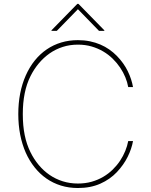

<svg xmlns="http://www.w3.org/2000/svg" viewBox="-20 -940 763 970"><path d="M72.4 -363.6Q72.4 -473.7 110.4 -559.3Q129.3 -601.6 155.9 -634.6Q182.5 -667.6 216.1 -690.5Q249.6 -713.4 289.2 -725.3Q328.8 -737.2 373.6 -737.2Q405.5 -737.2 433.9 -731.4Q462.4 -725.5 486.9 -715Q511.4 -704.5 532.1 -690Q552.9 -675.4 570.3 -657.7Q605.8 -621.1 625.5 -580.4Q645.2 -539.8 652 -500H627.8Q623.6 -524.1 613.3 -549.4Q603 -574.6 587 -598.4Q571 -622.2 549.5 -643.3Q528.1 -664.4 501.2 -680.2Q474.4 -696 442.5 -705.3Q410.5 -714.5 373.6 -714.5Q332.7 -714.5 296.9 -702.9Q261 -691.4 230.8 -670.3Q200.6 -649.1 176.1 -619.9Q151.6 -590.6 133.9 -555Q95.2 -478 95.2 -363.6Q95.2 -304.7 104.8 -257.8Q114.3 -210.9 133.9 -171.2Q151.3 -135.7 175.8 -106.4Q200.3 -77.1 230.6 -56.3Q261 -35.5 297.1 -24.1Q333.1 -12.8 373.6 -12.8Q410.9 -12.8 442.8 -21.8Q474.8 -30.9 501.6 -46.7Q528.4 -62.5 549.7 -83.5Q571 -104.4 586.8 -128.2Q602.6 -152 612.9 -177.4Q623.2 -202.8 627.8 -227.3H652Q645.2 -188.6 625 -147.7Q604.8 -106.9 570.3 -70.3Q536.2 -34.1 486.9 -12.1Q437.5 9.9 373.6 9.9Q327.8 9.9 287.8 -2.5Q247.9 -14.9 214.7 -38Q181.5 -61.1 155.2 -94.1Q128.9 -127.1 110.4 -168Q72.4 -254.6 72.4 -363.6ZM240.1 -786.9 370.7 -920.5H376.4L507.1 -786.9V-784.1H480.1L373.6 -893.5L267 -784.1H240.1Z"/></svg>

Font: Inter P Thin
Style: Regular
Weight: 100
Designer: Rasmus Andersson
Foundry: rsms
Version: Version 3.018;git-588b23468